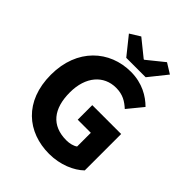

<svg xmlns="http://www.w3.org/2000/svg" viewBox="-240 -979 1119 1119"><g transform="rotate(45 319.0 -420.0)"><path d="M198 -813 287 -702H447L536 -813L473 -852L369 -768H365L261 -852ZM46 -322C46 -103 186 12 365 12C456 12 535 -23 580 -67V-367H342V-247H450V-134C434 -122 407 -115 380 -115C258 -115 197 -193 197 -327C197 -458 268 -537 369 -537C425 -537 459 -515 492 -485L569 -579C525 -623 458 -664 364 -664C190 -664 46 -538 46 -322Z"/></g></svg>

Font: Cambridge Sans Bold
Style: Regular
Weight: 700
Version: Version 2.020;PS 002.020;hotconv 1.0.88;makeotf.lib2.5.64775